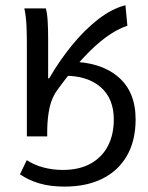

<svg xmlns="http://www.w3.org/2000/svg" viewBox="-20 -518 562 729"><path d="M82 0V-352.6Q82 -382 80.6 -417.8Q79.3 -453.6 72.5 -486.1H154.1Q159.4 -466.8 161.1 -435.9Q162.8 -404.9 162.8 -372.7V-220.6H166.8Q205.3 -287.2 252.8 -345.5Q300.2 -403.8 352.4 -444.5Q404.6 -485.1 456.3 -498.1L463.6 -420.3Q423.4 -406.9 381.4 -376Q339.3 -345 294.1 -295.9Q248.9 -246.8 199.4 -178.8Q177.4 -149.6 168.7 -111.3Q160 -72.9 159.3 -25.3V0ZM224.7 190.5Q171.4 190.5 129.8 178.4Q88.3 166.3 55.8 143.8L81.6 90.1Q109.3 108.2 144.5 117.7Q179.6 127.2 218.3 127.2Q281.5 127.2 324.7 102.9Q367.9 78.7 390 35.7Q412.1 -7.2 412.1 -64.3Q412.1 -143.7 362.3 -187.1Q312.5 -230.4 226.1 -230.4L242.8 -283.7Q360 -283.7 427.4 -227.2Q494.9 -170.6 494.9 -65Q494.9 15.7 462.3 72.8Q429.6 130 369.1 160.3Q308.6 190.5 224.7 190.5Z"/></svg>

Font: SourceSans3VF
Style: Regular
Weight: 200
Designer: Paul D. Hunt
Foundry: Adobe
Version: Version 3.052;hotconv 1.1.0;makeotfexe 2.6.0